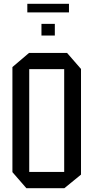

<svg xmlns="http://www.w3.org/2000/svg" viewBox="-20 -985 489 1005"><path d="M133 -623V-708H331L404 -624V-623ZM118 0 45 -84V-85H316V0ZM45 -85V-634L132 -708H133V-85ZM316 0V-623H404V-71L317 0ZM197 -799V-860H267V-799ZM123 -920V-965H341V-920Z"/></svg>

Font: Foldit
Style: Regular
Weight: 400
Version: Version 1.003